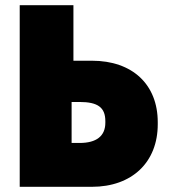

<svg xmlns="http://www.w3.org/2000/svg" viewBox="-20 -720 653 740"><path d="M56 0H334C489 0 588 -95 588 -241V-249C588 -394 491 -486 334 -486H263V-700H56ZM256 -169V-327H286C357 -327 386 -306 386 -253V-247C386 -196 352 -169 287 -169Z"/></svg>

Font: Fixel Text Black
Style: Regular
Weight: 900
Width: 4
Designer: AlfaBravo + MacPaw
Foundry: Kyrylo Tkachov, Marchela Mozhyna, Serhii Makarenko, Maria Weinstein, Zakhar Kryvoshyya
Version: Version 1.211